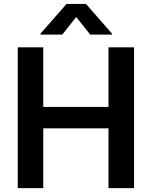

<svg xmlns="http://www.w3.org/2000/svg" viewBox="-20 -972 784 992"><path d="M71.7 0V-727.3H203.5V-419.4H540.5V-727.3H672.6V0H540.5V-308.9H203.5V0ZM301.8 -793.3H189.3V-798.3L323.9 -951.7H424.4L558.6 -798.3V-793.3H446L373.9 -884.2Z"/></svg>

Font: Inter Zeller Semi Bold
Style: Regular
Weight: 600
Designer: Rasmus Andersson; Joe Bland
Foundry: zeller
Version: Version 3.015;git-dec3a8cb1